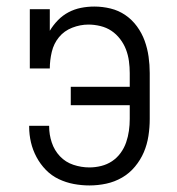

<svg xmlns="http://www.w3.org/2000/svg" viewBox="-20 -558 540 586"><path d="M253 8Q229 8 205 3.5Q181 -1 159 -11.5Q137 -22 120 -39.5Q103 -57 91.5 -78.5Q80 -100 74.5 -123.5Q69 -147 69 -171Q69 -172 69 -172.5Q69 -173 69 -174H130Q130 -174 130 -173.5Q130 -173 130 -172Q130 -147 138 -123Q146 -99 163 -81Q180 -63 204 -55Q228 -47 253 -47Q271 -47 289 -51.5Q307 -56 322 -66Q337 -76 348 -91Q359 -106 365 -123.5Q371 -141 373.5 -159Q376 -177 376 -195V-237H196V-293H376V-335Q376 -353 373.5 -371.5Q371 -390 364.5 -407Q358 -424 346.5 -439Q335 -454 320 -464Q305 -474 286.5 -478.5Q268 -483 250 -483Q225 -483 200.5 -473.5Q176 -464 160 -444.5Q144 -425 138 -399.5Q132 -374 132 -349H71V-530H132V-464Q142 -481 156.5 -496Q171 -511 189 -520.5Q207 -530 227 -534Q247 -538 268 -538Q293 -538 317.5 -532Q342 -526 362.5 -512Q383 -498 398 -477.5Q413 -457 421.5 -433.5Q430 -410 433.5 -385Q437 -360 437 -335V-195Q437 -169 433 -143Q429 -117 419 -93.5Q409 -70 392 -49.5Q375 -29 352.5 -16Q330 -3 304.5 2.5Q279 8 253 8Z"/></svg>

Font: Iosevka Slab Light
Style: Regular
Weight: 300
Monospace: yes
Designer: Belleve Invis
Foundry: Belleve Invis
Version: Version 11.1.0; ttfautohint (v1.8.3)